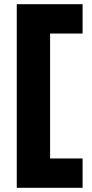

<svg xmlns="http://www.w3.org/2000/svg" viewBox="-20 -740 438 916"><path d="M60 156H374V16H219V-580H374V-720H60Z"/></svg>

Font: Fixel Display ExtraBold
Style: Regular
Weight: 800
Designer: AlfaBravo + MacPaw
Foundry: Kyrylo Tkachov, Marchela Mozhyna, Serhii Makarenko, Maria Weinstein, Zakhar Kryvoshyya
Version: Version 1.211